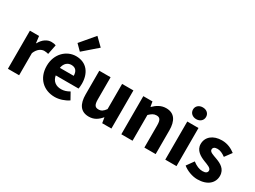

<svg xmlns="http://www.w3.org/2000/svg" viewBox="-51 -1489 2870 2164"><g transform="rotate(30 1383.5 -407.0)"><path d="M65 -496V0H211V-288C238 -355 283 -380 321 -380C342 -380 357 -376 374 -372L399 -498C384 -504 368 -508 340 -508C289 -508 235 -476 199 -409H195L184 -496Z M599 -644 671 -572 852 -729 753 -826ZM427 -248C427 -84 536 12 678 12C737 12 803 -9 854 -44L805 -132C769 -111 735 -100 698 -100C632 -100 582 -133 569 -205H866C869 -217 872 -244 872 -270C872 -405 802 -508 661 -508C542 -508 427 -409 427 -248ZM747 -302H567C577 -365 618 -396 664 -396C723 -396 747 -357 747 -302Z M968 -188C968 -64 1014 12 1122 12C1190 12 1236 -19 1278 -69H1281L1292 0H1412V-496H1265V-168C1236 -129 1214 -113 1177 -113C1134 -113 1115 -135 1115 -207V-496H968Z M1541 -496V0H1687V-335C1720 -366 1743 -383 1780 -383C1822 -383 1841 -361 1841 -289V0H1988V-308C1988 -432 1942 -508 1834 -508C1766 -508 1716 -473 1675 -433H1671L1660 -496Z M2101 -646C2101 -601 2137 -569 2186 -569C2236 -569 2271 -601 2271 -646C2271 -691 2236 -722 2186 -722C2137 -722 2101 -691 2101 -646ZM2113 -496V0H2259V-496Z M2345 -57C2395 -16 2470 12 2535 12C2668 12 2739 -58 2739 -148C2739 -239 2668 -274 2605 -297C2554 -316 2507 -328 2507 -360C2507 -385 2526 -400 2564 -400C2599 -400 2633 -383 2669 -357L2734 -445C2692 -477 2636 -508 2560 -508C2445 -508 2370 -445 2370 -353C2370 -271 2441 -231 2502 -207C2553 -187 2602 -172 2602 -139C2602 -113 2583 -97 2539 -97C2497 -97 2456 -115 2411 -149Z"/></g></svg>

Font: Cambridge Sans Bold
Style: Regular
Weight: 700
Version: Version 2.020;PS 002.020;hotconv 1.0.88;makeotf.lib2.5.64775